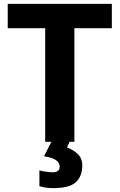

<svg xmlns="http://www.w3.org/2000/svg" viewBox="-20 -734 619 994"><path d="M20 -588V-714H559V-588H365V0H214V-588ZM406 122Q406 178 373 209Q340 240 255 240Q233 240 215.5 237Q198 234 184 230V148Q198 152 218.5 155Q239 158 254 158Q268 158 278.5 151.5Q289 145 289 128Q289 110 271 96Q253 82 208 75L246 0H340L327 30Q357 40 381.5 62.5Q406 85 406 122Z"/></svg>

Font: BC Sans
Style: Bold
Weight: 700
Designer: Monotype Design Team
Province of B.C.
Foundry: Monotype Imaging Inc.
Version: Version 2.000;GOOG;noto-source:20170915:90ef993387c0